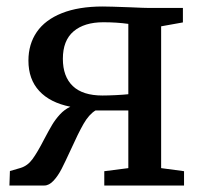

<svg xmlns="http://www.w3.org/2000/svg" viewBox="-20 -571 620 591"><path d="M476 -53.5 546.5 -44V0H301V-44L375 -53.5V-231H274Q254 -219 237.2 -189.8Q220.5 -160.5 198 -110.5Q181 -73.5 169.8 -51.5Q158.5 -29.5 144.8 -14.8Q131 0 116.5 0H9L10.5 -44.5L43 -54Q65 -60.5 80.2 -81.5Q95.5 -102.5 115.5 -141.5Q130.5 -170 140.5 -186.8Q150.5 -203.5 164.5 -218.8Q178.5 -234 196.5 -242.5Q134 -255 100.8 -291Q67.5 -327 67.5 -384.5Q67.5 -435 93.2 -472.5Q119 -510 170.5 -530.5Q222 -551 296.5 -551Q316.5 -551 382.5 -548.5Q425.5 -546.5 440 -546.5H543V-502L476 -490ZM375 -497.5Q339 -502.5 298 -502.5Q239.5 -502.5 206.5 -474.5Q173.5 -446.5 173.5 -390Q173.5 -335.5 204 -306.2Q234.5 -277 295.5 -277Q312 -277 337 -278.2Q362 -279.5 375 -281Z"/></svg>

Font: Merriweather 12pt
Style: Regular
Weight: 400
Designer: Eben Sorkin
Foundry: Eben Sorkin
Version: Version 2.100